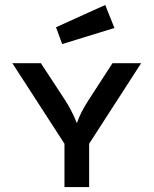

<svg xmlns="http://www.w3.org/2000/svg" viewBox="-20 -755 620 775"><path d="M29.8 -500H145L243.2 -350.1Q257.3 -328.1 268.8 -305.4Q280.3 -282.7 284.7 -271.5L289.1 -259.8H291Q304.7 -300.3 336.9 -350.1L434.1 -500H549.8L339.8 -174.8V0H240.2V-174.8ZM231 -577.1 206.1 -645 404.8 -734.9 441.9 -642.1Z"/></svg>

Font: Optician Sans
Style: Regular
Weight: 400
Designer: Fábio Duarte Martins, Simen Schikulski
Version: Version 1.002